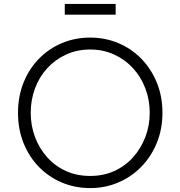

<svg xmlns="http://www.w3.org/2000/svg" viewBox="-20 -949 921 981"><path d="M441 12Q364 12 297 -16Q230 -44 179.5 -95.5Q129 -147 100.5 -217.5Q72 -288 72 -373Q72 -457 100.5 -527.5Q129 -598 179.5 -649.5Q230 -701 297 -729Q364 -757 441 -757Q517 -757 584 -729Q651 -701 701.5 -649.5Q752 -598 781 -527.5Q810 -457 810 -373Q810 -289 781 -218.5Q752 -148 701.5 -96.5Q651 -45 584 -16.5Q517 12 441 12ZM441 -50Q508 -50 563.5 -75Q619 -100 659.5 -145Q700 -190 722.5 -248.5Q745 -307 745 -373Q745 -438 723 -496.5Q701 -555 660.5 -599.5Q620 -644 564 -670Q508 -696 441 -696Q373 -696 317 -670Q261 -644 220.5 -599.5Q180 -555 158.5 -496.5Q137 -438 137 -373Q137 -307 159 -248.5Q181 -190 221.5 -145Q262 -100 317.5 -75Q373 -50 441 -50ZM311 -874V-929H571V-874Z"/></svg>

Font: Plus Jakarta Sans Light
Style: Regular
Weight: 300
Designer: Gumpita Rahayu
Foundry: Tokotype
Version: Version 2.006; ttfautohint (v1.8.4.7-5d5b)